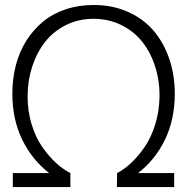

<svg xmlns="http://www.w3.org/2000/svg" viewBox="-20 -754 754 774"><path d="M31.7 0V-56.2H178.2Q108.4 -110.4 69.1 -191.9Q29.8 -273.4 29.8 -376Q29.8 -436.5 43.9 -491Q58.1 -545.4 85.9 -589.6Q113.8 -633.8 152.8 -666.3Q191.9 -698.7 244.4 -716.3Q296.9 -733.9 357.4 -733.9Q433.1 -733.9 495.1 -706.5Q557.1 -679.2 598.4 -631.1Q639.6 -583 662.1 -517.6Q684.6 -452.1 684.6 -376Q684.6 -273.4 645.5 -191.9Q606.4 -110.4 536.6 -56.2H682.1V0H451.2L452.1 -56.2Q481.9 -71.8 510.3 -98.6Q538.6 -125.5 564 -162.8Q589.4 -200.2 605.5 -251.7Q621.6 -303.2 623 -360.4Q624.5 -423.8 606.7 -481.7Q588.9 -539.6 555.4 -583Q522 -626.5 470.5 -652.3Q418.9 -678.2 357.4 -678.2Q296.4 -678.2 245.6 -652.8Q194.8 -627.4 161.4 -584.5Q127.9 -541.5 109.6 -484.9Q91.3 -428.2 91.3 -365.2Q91.3 -306.2 107.4 -253.2Q123.5 -200.2 149.9 -162.4Q176.3 -124.5 204.8 -98.1Q233.4 -71.8 263.7 -56.2V0Z"/></svg>

Font: Manrope Light
Style: Regular
Weight: 300
Designer: Mikhail Sharanda
Foundry: Mikhail Sharanda
Version: Version 4.505;FEAKit 1.0